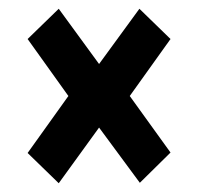

<svg xmlns="http://www.w3.org/2000/svg" viewBox="-20 -535 452 438"><path d="M114 -117 43 -186 136 -316 43 -446 114 -515 206 -389 298 -515 369 -446 276 -316 369 -187 299 -118 206 -244Z"/></svg>

Font: Georama Condensed SemiBold
Style: Regular
Weight: 600
Width: 3
Designer: Jean-Baptiste Levee
Foundry: Production Type
Version: Version 1.000